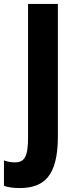

<svg xmlns="http://www.w3.org/2000/svg" viewBox="-78 -734 374 972"><path d="M21 218C145 218 215 157 215 -43V-714H64V-38C64 58 47 88 -3 88C-24 88 -42 84 -58 78V207C-34 215 -7 218 21 218Z"/></svg>

Font: Noto Sans Arabic UI XCn XBd
Style: Regular
Weight: 800
Width: 2
Designer: Monotype Design Team, Nadine Chahine and Nizar Qandah
Foundry: Monotype Imaging Inc.
Version: Version 2.010